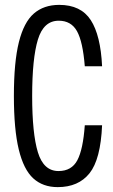

<svg xmlns="http://www.w3.org/2000/svg" viewBox="-20 -758 465 788"><path d="M37 -364Q37 -503 57.5 -585Q78 -667 119 -702.5Q160 -738 223 -738Q312 -738 352.5 -675.5Q393 -613 399 -486H328Q320 -587 296 -630Q272 -673 221 -673Q159 -673 135.5 -595.5Q112 -518 112 -364Q112 -210 135.5 -133Q159 -56 220 -56Q274 -56 297.5 -100.5Q321 -145 328 -244H399Q393 -104 347.5 -47Q302 10 217 10Q156 10 116.5 -26Q77 -62 57 -144.5Q37 -227 37 -364Z"/></svg>

Font: Mona Sans Condensed
Style: Regular
Weight: 400
Width: 3
Designer: Deni Anggara
Foundry: GitHub
Version: Version 2.000